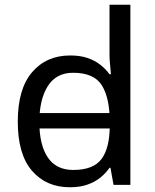

<svg xmlns="http://www.w3.org/2000/svg" viewBox="-20 -780 655 810"><path d="M104 -238V-303H480V-238ZM275 10Q175 10 115 -59.5Q55 -129 55 -267Q55 -405 115.5 -475.5Q176 -546 276 -546Q318 -546 349 -535.5Q380 -525 403 -507Q426 -489 442 -467H448Q447 -480 444.5 -505.5Q442 -531 442 -546V-760H530V0H459L446 -72H442Q426 -49 403 -30.5Q380 -12 348.5 -1Q317 10 275 10ZM289 -63Q374 -63 408.5 -109.5Q443 -156 443 -250V-266Q443 -366 410 -419.5Q377 -473 288 -473Q217 -473 181.5 -416.5Q146 -360 146 -265Q146 -169 181.5 -116Q217 -63 289 -63Z"/></svg>

Font: ltelugu85
Style: Book
Weight: 400
Designer: Jelle Bosma - Monotype Design Team
Foundry: Monotype Imaging Inc.
Version: Version 2.003